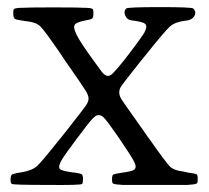

<svg xmlns="http://www.w3.org/2000/svg" viewBox="-20 -523 591 543"><path d="M214.8 -17.6Q214.8 -18.6 214.8 -20.5Q213.9 -28.3 210.9 -30.3Q208 -32.2 189.5 -35.2Q183.6 -35.2 180.7 -36.1Q154.3 -40 149.4 -44.9Q143.6 -51.8 154.3 -70.3Q162.1 -84 197.3 -130.9Q202.1 -136.7 210 -147.5Q237.3 -184.6 247.1 -192.4Q259.8 -203.1 272.5 -191.4Q281.2 -183.6 307.6 -145.5Q315.4 -133.8 320.3 -127Q351.6 -81.1 358.4 -67.4Q368.2 -49.8 359.4 -43Q352.5 -38.1 322.3 -34.2Q303.7 -31.2 300.3 -29.3Q296.9 -27.3 296.9 -16.6Q296.9 -15.6 296.9 -13.7Q296.9 -5.9 299.8 -3.9Q305.7 -1 327.1 0Q341.8 0 399.4 0Q412.1 0 418.9 0Q425.8 0 438.5 0Q495.1 0 509.8 0Q530.3 -1 536.1 -3.9Q539.1 -5.9 539.1 -12.7Q539.1 -15.6 539.1 -16.6Q539.1 -17.6 539.1 -19.5Q539.1 -28.3 535.6 -30.3Q532.2 -32.2 509.8 -35.2Q507.8 -36.1 506.8 -36.1Q502.9 -37.1 497.1 -38.1Q471.7 -41 460.4 -52.2Q449.2 -63.5 405.3 -126Q395.5 -138.7 390.6 -146.5Q383.8 -156.2 372.1 -172.9Q331.1 -230.5 324.2 -241.2Q317.4 -252 317.4 -259.8V-263.7Q317.4 -271.5 324.2 -281.2Q331.1 -291 372.1 -342.8Q382.8 -355.5 388.7 -363.3Q391.6 -366.2 396.5 -373Q448.2 -437.5 461.9 -449.2Q475.6 -460.9 505.9 -464.8H507.8Q523.4 -466.8 529.8 -478Q536.1 -489.3 526.4 -499Q522.5 -502.9 431.6 -502.9Q340.8 -502.9 336.9 -499Q329.1 -491.2 334 -479.5Q338.9 -467.8 349.6 -465.8Q382.8 -461.9 389.6 -456.1Q398.4 -450.2 388.7 -431.6Q380.9 -418 346.7 -373Q305.7 -319.3 293.5 -311Q281.2 -302.7 267.6 -320.3Q217.8 -387.7 204.1 -411.1Q186.5 -440.4 190.4 -451.2Q194.3 -460 219.7 -464.8Q237.3 -467.8 240.7 -470.7Q244.1 -473.6 244.1 -484.4Q244.1 -485.4 244.1 -488.3Q244.1 -496.1 241.2 -498Q236.3 -501 215.8 -501Q202.1 -502 148.4 -502Q136.7 -502 130.9 -502Q125 -502 113.3 -502Q59.6 -502 45.9 -501Q25.4 -501 20.5 -498Q17.6 -496.1 17.6 -488.3Q17.6 -485.4 17.6 -484.4Q17.6 -472.7 22 -469.7Q26.4 -466.8 47.9 -463.9Q50.8 -463.9 55.7 -462.9Q82 -460 93.8 -448.7Q105.5 -437.5 150.4 -372.1Q158.2 -360.4 162.1 -354.5Q213.9 -280.3 222.2 -266.6Q230.5 -252.9 230.5 -244.1Q230.5 -235.4 222.7 -224.1Q214.8 -212.9 168.9 -154.3Q159.2 -141.6 153.3 -134.8Q151.4 -131.8 147.5 -127.9Q96.7 -63.5 83.5 -52.2Q70.3 -41 43 -36.1Q39.1 -35.2 37.1 -35.2Q13.7 -31.2 12.7 -28.3Q9.8 -24.4 9.8 -15.1Q9.8 -5.9 13.2 -2.9Q16.6 0 113.3 0Q210 1 212.4 -2.9Q214.8 -6.8 214.8 -17.6Z"/></svg>

Font: Bpmf GenWan Min R
Style: R
Weight: 400
Foundry: But Ko
Version: Version 1.320